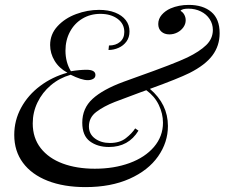

<svg xmlns="http://www.w3.org/2000/svg" viewBox="-20 -742 908 776"><path d="M867.7 -607.9Q867.7 -557.1 838.6 -518.1Q809.6 -479 745.6 -446.8Q700.2 -424.3 585.9 -382.8Q658.7 -320.8 658.7 -232.9Q658.7 -166.5 618.9 -109.9Q579.1 -53.2 503.7 -19.5Q428.2 14.2 325.7 14.2Q237.8 14.2 172.9 -11.2Q107.9 -36.6 72.8 -84Q37.6 -131.3 37.6 -196.8Q37.6 -255.4 65.4 -306.6Q93.3 -357.9 142.1 -394.5Q190.9 -431.2 252.4 -448.2Q218.8 -466.3 200.7 -496.3Q182.6 -526.4 182.6 -560.1Q182.6 -603.5 212.2 -635.7Q241.7 -668 287.6 -685.1Q333.5 -702.1 380.4 -702.1Q417.5 -702.1 445.3 -691.2Q473.1 -680.2 488.3 -660.6Q503.4 -641.1 503.4 -615.2Q503.4 -590.8 491 -574Q478.5 -557.1 459 -548.6Q439.5 -540 418.5 -540L420.4 -558.1Q448.2 -558.1 465.3 -572.8Q482.4 -587.4 482.4 -612.8Q482.4 -646 455.1 -666Q427.7 -686 385.7 -686Q345.2 -686 313 -666.7Q280.8 -647.5 262.7 -613.5Q244.6 -579.6 244.6 -537.1Q244.6 -490.7 266.6 -454.1Q302.2 -460 329.6 -460Q365.7 -460 365.7 -439Q365.7 -428.2 356.4 -423.1Q347.2 -418 334.5 -418Q309.6 -418 265.6 -439.9Q220.2 -426.8 185.5 -397.5Q150.9 -368.2 131.6 -328.1Q112.3 -288.1 112.3 -243.2Q112.3 -184.6 144.5 -143.3Q176.8 -102.1 233.4 -81.1Q290 -60.1 363.3 -60.1Q440.9 -60.1 503.7 -83Q566.4 -106 602.5 -148.4Q638.7 -190.9 638.7 -246.1Q638.7 -282.7 621.8 -317.9Q605 -353 571.3 -377.4L545.9 -368.2Q454.6 -334 444.3 -330.1Q399.4 -312.5 369.4 -289.8Q339.4 -267.1 339.4 -231Q339.4 -200.2 364 -182.1Q388.7 -164.1 424.3 -164.1Q463.9 -164.1 488.8 -183.6Q513.7 -203.1 526.4 -223.1L539.6 -213.9Q499.5 -147.9 420.4 -147.9Q374 -147.9 343.3 -170.9Q312.5 -193.8 312.5 -246.1Q312.5 -304.2 354 -342.3Q395.5 -380.4 478.5 -411.1Q488.8 -415 531.2 -430.2Q684.1 -484.4 737.3 -509.8Q786.6 -533.7 813.5 -559.8Q840.3 -585.9 840.3 -621.1Q840.3 -645 827.4 -664.8Q814.5 -684.6 791.7 -695.8Q769 -707 741.7 -707Q715.3 -707 709.5 -698.2Q719.7 -692.4 725.1 -682.1Q730.5 -671.9 730.5 -660.2Q730.5 -645 721.2 -631.8Q711.9 -618.7 696.8 -610.8Q681.6 -603 664.6 -603Q644.5 -603 632.1 -614.3Q619.6 -625.5 619.6 -645Q619.6 -665.5 633.5 -681.9Q647.5 -698.2 669.4 -708Q702.6 -722.2 742.7 -722.2Q800.3 -722.2 834 -693.8Q867.7 -665.5 867.7 -607.9Z"/></svg>

Font: TypoPRO Playfair Display
Style: Italic
Weight: 400
Italic angle: -14°
Designer: Claus Eggers Sørensen
Foundry: Claus Eggers Sørensen
Version: Version 1.004;PS 001.004;hotconv 1.0.70;makeotf.lib2.5.58329